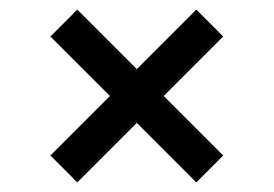

<svg xmlns="http://www.w3.org/2000/svg" viewBox="-20 -512 570 400"><path d="M321 -312 445 -188 389 -132 265 -256 141 -132 85 -188 209 -312 85 -436 141 -492 265 -368 389 -492 445 -436Z"/></svg>

Font: Changa
Style: Regular
Weight: 400
Designer: Eduardo Rodriguez Tunni
Foundry: Eduardo Rodriguez Tunni
Version: Version 2.002; ttfautohint (v1.5.10-5e6f)